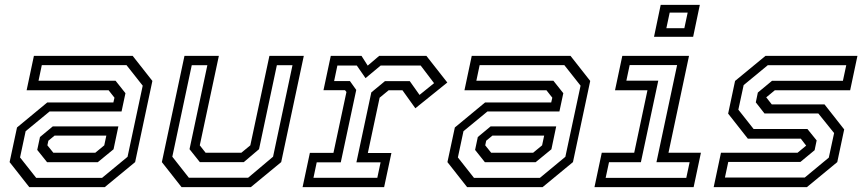

<svg xmlns="http://www.w3.org/2000/svg" viewBox="-20 -770 3556 790"><path d="M100.5 0 19.5 -103 50 -245.5 174.5 -348.5H446.5L451 -368L427 -398.5H89.5L119.5 -540H526L607 -437L536 -103L411 0ZM173.8 -102.5 133.2 -153.2 144.5 -206.2 197 -249.8H467L447.2 -155.8L382.2 -102.5ZM128.8 -38.2H400L504.8 -124.8L567.2 -417.5L500.5 -502H152L138.5 -437.8H455.5L496.2 -386.5L480.2 -311.5H184.2L85.5 -230.2L62.5 -122.2ZM199.5 -141.5H372L409 -172L417.5 -212H204.5L179 -191L175 -172Z M727 0 646 -103 739 -540H880.5L802 -172L826 -141.5H973L1010 -172L1088.5 -540H1230L1137 -103L1012 0ZM757 -38.8H1001L1103.5 -125.2L1183.5 -501.8H1119.2L1045.8 -156.2L983.2 -103H802.2L759.8 -156.2L833.2 -501.8H769L689 -125.2Z M1225 0 1255 -141H1352L1405.5 -391.5L1399.5 -399H1311L1341 -540H1467.5L1493 -500L1540 -540H1734.5L1820.5 -430.5L1689 -324.5L1636 -398.5H1579L1542 -368L1493.5 -140.5H1590.5L1560.5 0ZM1269.8 -38.5H1532.5L1546 -102.2H1446.5L1507.8 -389.8L1564 -436.2H1666L1706.2 -379.5L1766 -427.8L1710.8 -500.5H1546.5L1484 -448.5L1448 -500.5H1368.2L1354.8 -436.5H1419.8L1445.8 -400L1382.2 -102.2H1283.2Z M1902 0 1821 -103 1851.5 -245.5 1976 -348.5H2248L2252.5 -368L2228.5 -398.5H1891L1921 -540H2327.5L2408.5 -437L2337.5 -103L2212.5 0ZM1975.2 -102.5 1934.8 -153.2 1946 -206.2 1998.5 -249.8H2268.5L2248.8 -155.8L2183.8 -102.5ZM1930.2 -38.2H2201.5L2306.2 -124.8L2368.8 -417.5L2302 -502H1953.5L1940 -437.8H2257L2297.8 -386.5L2281.8 -311.5H1985.8L1887 -230.2L1864 -122.2ZM2001 -141.5H2173.5L2210.5 -172L2219 -212H2006L1980.5 -191L1976.5 -172Z M2671 -618.5 2698.5 -750H2859.5L2832 -618.5ZM2721.8 -654H2795.8L2809.5 -718.2H2735.5ZM2426 0 2456 -141.5H2589.5L2644 -398.5H2510.5L2540.5 -540H2815L2730.5 -141.5H2864L2834 0ZM2472 -38.2H2803.8L2817.5 -102.5H2681L2766 -502.2H2570.8L2557.2 -438H2688.5L2617 -102.5H2485.8Z M2916.5 0 2946.5 -141.5H3261.5L3298.5 -172L3298 -169.5L3275 -199.5H3057L2976 -302.5L3004.5 -437L3129.5 -540H3508L3478 -398.5H3168L3131 -368L3131.5 -371L3155.5 -340.5H3372.5L3453.5 -237.5L3425 -103L3300 0ZM2962.8 -39.5H3291.2L3390.2 -121.5L3412 -222.5L3347 -303.2H3125.5L3089.8 -348.8L3098.2 -389.2L3156.5 -437.5H3448.2L3462 -501.8H3139.2L3039.8 -419.8L3018 -318.8L3080.8 -239.2H3302.2L3340.2 -192.2L3331.8 -152L3273.5 -103.8H2976.5Z"/></svg>

Font: Tourney Thin
Style: Italic
Weight: 100
Italic angle: -12°
Designer: Tyler Finck
Foundry: Etcetera Type Co
Version: Version 1.015